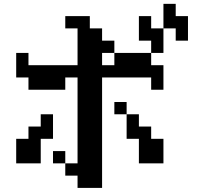

<svg xmlns="http://www.w3.org/2000/svg" viewBox="-20 -879 1040 978"><path d="M562.5 -296.9V-359.4H625V-296.9ZM500 -546.9H562.5V-609.4H500ZM250 -46.9V-109.4H312.5V-46.9ZM62.5 -484.4V-609.4H125V-546.9H375V-734.4H312.5V-796.9H437.5V-734.4H500V-671.9H562.5V-609.4H750V-546.9H812.5V-421.9H750V-484.4H500V78.1H375V15.6H312.5V-46.9H375V-484.4H312.5V-421.9H125V-484.4ZM62.5 -46.9V-171.9H125V-234.4H187.5V-296.9H250V-171.9H187.5V-46.9ZM625 -296.9H687.5V-234.4H750V-171.9H812.5V-46.9H687.5V-171.9H625ZM812.5 -734.4V-609.4H750V-671.9H687.5V-796.9H750V-734.4ZM812.5 -734.4V-859.4H875V-796.9H937.5V-671.9H875V-734.4Z"/></svg>

Font: KH Dot Dougenzaka 16
Style: Regular
Weight: 400
Designer: Original version for X68000 by Keitarou Hiraki (http://hp.vector.co.jp/authors/VA000874/) / TrueType conversion by Homem
Version: Version 1.00.20150527